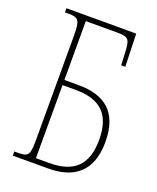

<svg xmlns="http://www.w3.org/2000/svg" viewBox="-134 -794 714 874"><g transform="rotate(20 222.5 -357.0)"><path d="M35 0H207C334 0 410 -62 410 -202C410 -346 334 -404 207 -404H138V-689H295C347 -689 352 -675 355 -620L358 -555H378L373 -714H35V-694H53C102 -694 110 -683 110 -606V-108C110 -31 104 -20 55 -20H35ZM138 -25V-379H202C323 -379 380 -323 380 -202C380 -81 323 -25 202 -25Z"/></g></svg>

Font: Noto Serif ExtraCondensed Thin
Style: Regular
Weight: 100
Width: 2
Designer: Monotype Design Team
Foundry: Monotype Imaging Inc.
Version: Version 2.013